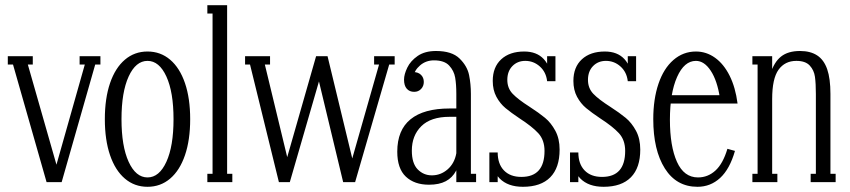

<svg xmlns="http://www.w3.org/2000/svg" viewBox="-20 -700 3266 738"><path d="M286 -484H366V-452H346L217 0H159L30 -452H10V-484H106V-452H87L197 -67L306 -452H286Z M547 18Q497 18 460 -13.5Q423 -45 403 -103.5Q383 -162 383 -242Q383 -322 403 -380.5Q423 -439 460 -470.5Q497 -502 547 -502Q597 -502 634 -470.5Q671 -439 691 -380.5Q711 -322 711 -242Q711 -162 691 -103.5Q671 -45 634 -13.5Q597 18 547 18ZM547 -18Q592 -18 619.5 -78Q647 -138 647 -242Q647 -346 619.5 -406Q592 -466 547 -466Q502 -466 474.5 -406Q447 -346 447 -242Q447 -138 474.5 -78Q502 -18 547 -18Z M777 0V-32H797V-648H777V-680H853V-32H873V0Z M1052 0 941 -452H922V-484H1018V-452H998L1084 -96L1195 -484H1239L1334 -91L1437 -452H1418V-484H1497V-452H1476L1345 0H1299L1206 -387L1094 0Z M1569 -423Q1587 -423 1598 -412.5Q1609 -402 1609 -385Q1609 -369 1598.5 -358Q1588 -347 1572 -347Q1554 -347 1543.5 -359Q1533 -371 1533 -394Q1533 -414 1545.5 -440Q1558 -466 1585.5 -485Q1613 -504 1656 -504Q1717 -504 1746.5 -475Q1776 -446 1783 -411.5Q1790 -377 1790 -339V-32H1810V0H1734V-339Q1734 -376 1729.5 -402Q1725 -428 1706.5 -448Q1688 -468 1648 -468Q1617 -468 1594.5 -448.5Q1572 -429 1570 -406ZM1629 10Q1573 10 1540 -21Q1507 -52 1507 -117Q1507 -200 1558 -241.5Q1609 -283 1708 -283H1744V-251H1708Q1636 -251 1599.5 -215Q1563 -179 1563 -121Q1563 -72 1585.5 -49Q1608 -26 1640 -26Q1674 -26 1700.5 -49Q1727 -72 1734 -111H1752Q1747 -70 1733 -43.5Q1719 -17 1693.5 -3.5Q1668 10 1629 10Z M1893 -114Q1893 -70 1917 -45Q1941 -20 1984 -20Q2073 -20 2073 -120Q2073 -162 2049 -188Q2025 -214 1977 -245Q1944 -267 1923 -284.5Q1902 -302 1888 -328Q1874 -354 1874 -389Q1874 -442 1906.5 -472Q1939 -502 1995 -502Q2043 -502 2070 -473Q2097 -444 2101 -388H2083Q2079 -423 2055 -444.5Q2031 -466 1999 -466Q1969 -466 1949.5 -446Q1930 -426 1930 -393Q1930 -361 1950.5 -339.5Q1971 -318 2015 -290Q2052 -266 2075 -247Q2098 -228 2114.5 -197.5Q2131 -167 2131 -125Q2131 -55 2095 -18.5Q2059 18 1990 18Q1932 18 1900.5 -14Q1869 -46 1869 -114ZM2115 -484V-388H2083V-484ZM1893 -114V0H1861V-114Z M2203 -114Q2203 -70 2227 -45Q2251 -20 2294 -20Q2383 -20 2383 -120Q2383 -162 2359 -188Q2335 -214 2287 -245Q2254 -267 2233 -284.5Q2212 -302 2198 -328Q2184 -354 2184 -389Q2184 -442 2216.5 -472Q2249 -502 2305 -502Q2353 -502 2380 -473Q2407 -444 2411 -388H2393Q2389 -423 2365 -444.5Q2341 -466 2309 -466Q2279 -466 2259.5 -446Q2240 -426 2240 -393Q2240 -361 2260.5 -339.5Q2281 -318 2325 -290Q2362 -266 2385 -247Q2408 -228 2424.5 -197.5Q2441 -167 2441 -125Q2441 -55 2405 -18.5Q2369 18 2300 18Q2242 18 2210.5 -14Q2179 -46 2179 -114ZM2425 -484V-388H2393V-484ZM2203 -114V0H2171V-114Z M2661 18Q2580 18 2535.5 -52.5Q2491 -123 2491 -242Q2491 -319 2511 -378Q2531 -437 2568.5 -469.5Q2606 -502 2655 -502Q2695 -502 2728.5 -478Q2762 -454 2784.5 -409Q2807 -364 2815 -302H2529V-334H2755L2747 -324Q2737 -390 2712 -428Q2687 -466 2655 -466Q2610 -466 2582.5 -404Q2555 -342 2555 -240Q2555 -138 2582 -78Q2609 -18 2663 -18Q2701 -18 2730 -44.5Q2759 -71 2776 -128L2805 -120Q2785 -50 2748 -16Q2711 18 2661 18Z M2872 0V-32H2892V-452H2872V-484H2948V-415H2941Q2955 -461 2982 -482.5Q3009 -504 3055 -504Q3095 -504 3121 -487Q3147 -470 3159.5 -434Q3172 -398 3172 -339V-32H3192V0H3096V-32H3116V-339Q3116 -379 3112.5 -404.5Q3109 -430 3092.5 -448Q3076 -466 3041 -466Q2997 -466 2972.5 -432Q2948 -398 2948 -319V-32H2968V0Z"/></svg>

Font: Margherita Variable
Style: Regular
Weight: 400
Designer: James Puckett
Foundry: Dunwich Type Founders
Version: Version 1.008